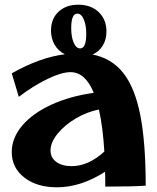

<svg xmlns="http://www.w3.org/2000/svg" viewBox="-20 -792 670 817"><path d="M428 2Q428 -41 427 -61Q324 5 222 5Q137 5 83.5 -36.5Q30 -78 30 -145Q30 -205 74.5 -257.5Q119 -310 198.5 -346.5Q278 -383 379 -397Q343 -485 280 -485Q242 -485 182 -456Q122 -427 60 -380L30 -480Q150 -548 256 -561Q228 -575 212.5 -601.5Q197 -628 197 -662Q197 -712 229 -742Q261 -772 313 -772Q367 -772 400 -740.5Q433 -709 433 -658Q433 -624 417.5 -598.5Q402 -573 374 -560Q455 -544 504.5 -481.5Q554 -419 577 -302Q600 -185 600 -2Q548 2 428 2ZM283 -672Q283 -635 293.5 -610.5Q304 -586 321 -586Q347 -586 347 -648Q347 -685 336.5 -709.5Q326 -734 309 -734Q283 -734 283 -672ZM424 -147Q418 -249 401 -326Q350 -316 302.5 -288Q255 -260 225 -223Q195 -186 195 -152Q195 -121 219.5 -103Q244 -85 285 -85Q356 -85 424 -147Z"/></svg>

Font: Otomanopee
Style: Regular
Weight: 400
Designer: Das Ende der Wildnis
Foundry: Gutenberg Labo
Version: Version 3.000